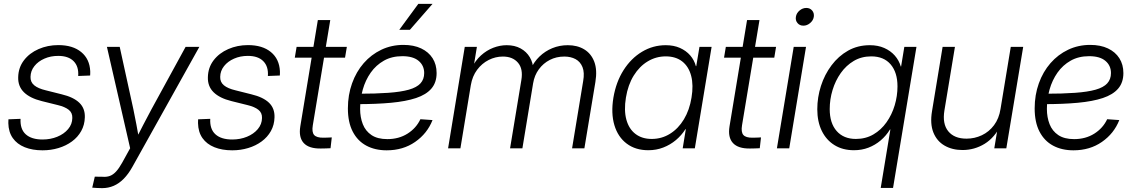

<svg xmlns="http://www.w3.org/2000/svg" viewBox="-20 -764 5841 989"><path d="M199.2 10.3Q147 10.3 107.4 -5.6Q67.9 -21.5 45.9 -52.7Q23.9 -84 22.9 -129.9Q22.9 -134.8 23.2 -139.4Q23.4 -144 23.4 -149.4L85.9 -151.9Q83 -99.1 112.5 -72.3Q142.1 -45.4 199.2 -45.4Q240.2 -45.4 274.9 -59.6Q309.6 -73.7 330.8 -98.9Q352.1 -124 352.5 -156.2Q353.5 -183.1 334 -198.5Q314.5 -213.9 277.8 -222.7L195.3 -243.2Q134.3 -258.3 103.3 -288.8Q72.3 -319.3 73.7 -366.2Q74.7 -416 103.3 -453.4Q131.8 -490.7 178.7 -511.2Q225.6 -531.7 280.3 -531.7Q355 -531.7 398.4 -495.8Q441.9 -460 444.8 -397Q444.8 -391.6 444.8 -386.2Q444.8 -380.9 444.3 -375L382.8 -372.6Q386.2 -421.4 359.4 -448.7Q332.5 -476.1 279.8 -476.1Q240.7 -476.1 208.5 -461.9Q176.3 -447.8 157 -423.3Q137.7 -398.9 137.2 -368.2Q136.2 -341.3 156.2 -324.7Q176.3 -308.1 215.8 -298.8L297.4 -278.3Q358.4 -263.7 388.4 -234.9Q418.5 -206.1 417 -159.7Q416 -120.6 398.4 -89.1Q380.9 -57.6 350.6 -35.4Q320.3 -13.2 281.5 -1.5Q242.7 10.3 199.2 10.3Z M455.1 202.6 468.3 146 507.3 146.5Q528.8 148.4 545.7 142.3Q562.5 136.2 577.6 119.9Q592.8 103.5 608.9 74.7L650.4 -0.5L530.8 -522.5H596.7L667 -201.2Q675.3 -161.6 682.6 -122.6Q689.9 -83.5 696.8 -44.4H678.7Q698.2 -83.5 718.8 -122.6Q739.3 -161.6 760.3 -201.2L936 -522.5H1006.8L661.6 96.2Q641.1 132.8 617.2 157Q593.3 181.2 565.7 193.1Q538.1 205.1 505.9 205.1Q491.7 205.1 479.5 204.3Q467.3 203.6 455.1 202.6Z M1176.3 10.3Q1124 10.3 1084.5 -5.6Q1044.9 -21.5 1022.9 -52.7Q1001 -84 1000 -129.9Q1000 -134.8 1000.2 -139.4Q1000.5 -144 1000.5 -149.4L1063 -151.9Q1060.1 -99.1 1089.6 -72.3Q1119.1 -45.4 1176.3 -45.4Q1217.3 -45.4 1252 -59.6Q1286.6 -73.7 1307.9 -98.9Q1329.1 -124 1329.6 -156.2Q1330.6 -183.1 1311 -198.5Q1291.5 -213.9 1254.9 -222.7L1172.4 -243.2Q1111.3 -258.3 1080.3 -288.8Q1049.3 -319.3 1050.8 -366.2Q1051.8 -416 1080.3 -453.4Q1108.9 -490.7 1155.8 -511.2Q1202.6 -531.7 1257.3 -531.7Q1332 -531.7 1375.5 -495.8Q1418.9 -460 1421.9 -397Q1421.9 -391.6 1421.9 -386.2Q1421.9 -380.9 1421.4 -375L1359.9 -372.6Q1363.3 -421.4 1336.4 -448.7Q1309.6 -476.1 1256.8 -476.1Q1217.8 -476.1 1185.5 -461.9Q1153.3 -447.8 1134 -423.3Q1114.7 -398.9 1114.3 -368.2Q1113.3 -341.3 1133.3 -324.7Q1153.3 -308.1 1192.9 -298.8L1274.4 -278.3Q1335.4 -263.7 1365.5 -234.9Q1395.5 -206.1 1394 -159.7Q1393.1 -120.6 1375.5 -89.1Q1357.9 -57.6 1327.6 -35.4Q1297.4 -13.2 1258.5 -1.5Q1219.7 10.3 1176.3 10.3Z M1766.6 -522.5 1757.3 -466.8H1498.5L1507.8 -522.5ZM1617.2 -660.6H1681.2L1591.3 -118.7Q1585.4 -83.5 1598.1 -68.8Q1610.8 -54.2 1646 -54.7Q1655.8 -54.7 1667.2 -55.2Q1678.7 -55.7 1689 -56.2L1682.6 -0.5Q1671.4 0 1658.2 0.5Q1645 1 1632.8 1Q1571.3 2 1544.4 -27.3Q1517.6 -56.6 1526.9 -113.3Z M1971.7 10.3Q1911.6 10.3 1866.7 -13.9Q1821.8 -38.1 1796.9 -86.2Q1772 -134.3 1772 -205.6Q1772 -274.9 1793.5 -334.7Q1814.9 -394.5 1853.5 -438.7Q1892.1 -482.9 1944.3 -507.8Q1996.6 -532.7 2058.1 -532.7Q2111.3 -532.7 2149.4 -514.6Q2187.5 -496.6 2208.3 -464.1Q2229 -431.6 2229 -387.7Q2229 -338.9 2202.1 -307.6Q2175.3 -276.4 2123 -259Q2070.8 -241.7 1994.4 -234.6Q1918 -227.5 1818.4 -227.5L1826.2 -281.2Q1916 -281.2 1980.5 -285.9Q2044.9 -290.5 2085.7 -302Q2126.5 -313.5 2145.8 -334.5Q2165 -355.5 2165 -387.7Q2165 -426.3 2136.5 -450.4Q2107.9 -474.6 2052.7 -474.6Q1998.5 -474.6 1957.8 -451.7Q1917 -428.7 1889.6 -389.9Q1862.3 -351.1 1848.6 -302.5Q1835 -253.9 1835 -203.1Q1835 -159.7 1848.9 -124.3Q1862.8 -88.9 1893.8 -68.1Q1924.8 -47.4 1975.1 -47.4Q2034.7 -47.4 2079.3 -75.7Q2124 -104 2145.5 -149.9L2208 -145.5Q2180.7 -76.2 2118.4 -33Q2056.2 10.3 1971.7 10.3ZM2036.6 -610.4 2134.8 -744.1H2208L2091.3 -610.4Z M2288.1 0 2374 -522.5H2436.5L2418 -409.7L2408.7 -411.6Q2428.2 -452.1 2457.5 -478.5Q2486.8 -504.9 2521.2 -518.1Q2555.7 -531.2 2589.8 -531.2Q2631.3 -531.2 2661.6 -514.6Q2691.9 -498 2709 -469.2Q2726.1 -440.4 2727.1 -404.8L2713.9 -408.7Q2730.5 -445.3 2759 -472.9Q2787.6 -500.5 2825 -515.9Q2862.3 -531.2 2904.8 -531.2Q2954.1 -531.2 2989.7 -509.5Q3025.4 -487.8 3041.3 -445.6Q3057.1 -403.3 3046.9 -341.8L2990.2 0H2926.8L2983.9 -346.2Q2991.7 -390.1 2980.5 -418.2Q2969.2 -446.3 2944.6 -459.5Q2919.9 -472.7 2886.7 -472.7Q2845.7 -472.7 2812 -455.3Q2778.3 -438 2755.6 -407Q2732.9 -376 2726.1 -335L2670.9 0H2607.4L2665.5 -351.6Q2675.3 -409.2 2648.2 -440.9Q2621.1 -472.7 2570.3 -472.7Q2532.2 -472.7 2497.3 -455.1Q2462.4 -437.5 2437.7 -404.5Q2413.1 -371.6 2405.3 -325.7L2351.6 0Z M3319.3 9.8Q3253.4 9.8 3208.3 -24.2Q3163.1 -58.1 3144.8 -119.1Q3126.5 -180.2 3139.6 -260.7Q3153.3 -341.8 3191.9 -402.6Q3230.5 -463.4 3286.9 -497.3Q3343.3 -531.2 3409.2 -531.2Q3450.7 -531.2 3482.4 -517.1Q3514.2 -502.9 3535.2 -478.8Q3556.2 -454.6 3564.5 -423.3H3566.4L3583 -522.5H3645.5L3559.1 0H3496.6L3512.7 -98.6H3510.7Q3490.7 -66.9 3461.7 -42.5Q3432.6 -18.1 3396.7 -4.2Q3360.8 9.8 3319.3 9.8ZM3336.9 -48.3Q3388.7 -48.3 3431.4 -75Q3474.1 -101.6 3502.9 -149.4Q3531.7 -197.3 3542 -261.2Q3552.7 -325.2 3540.3 -373Q3527.8 -420.9 3494.4 -447.3Q3460.9 -473.6 3409.2 -473.6Q3359.4 -473.6 3316.7 -448Q3273.9 -422.4 3244.4 -374.8Q3214.8 -327.1 3204.1 -261.2Q3193.4 -195.3 3206.5 -147.5Q3219.7 -99.6 3253.4 -74Q3287.1 -48.3 3336.9 -48.3Z M3977.5 -522.5 3968.3 -466.8H3709.5L3718.8 -522.5ZM3828.1 -660.6H3892.1L3802.2 -118.7Q3796.4 -83.5 3809.1 -68.8Q3821.8 -54.2 3856.9 -54.7Q3866.7 -54.7 3878.2 -55.2Q3889.6 -55.7 3899.9 -56.2L3893.6 -0.5Q3882.3 0 3869.1 0.5Q3856 1 3843.8 1Q3782.2 2 3755.4 -27.3Q3728.5 -56.6 3737.8 -113.3Z M3981.9 0 4068.4 -522.5H4131.8L4045.4 0ZM4118.2 -631.8Q4099.1 -631.8 4087.9 -645.3Q4076.7 -658.7 4079.6 -677.2Q4082.5 -696.3 4098.4 -709.7Q4114.3 -723.1 4133.3 -723.1Q4152.3 -723.1 4163.6 -709.7Q4174.8 -696.3 4171.9 -677.2Q4168.9 -658.7 4153.1 -645.3Q4137.2 -631.8 4118.2 -631.8Z M4580.1 204.1H4516.6L4566.4 -97.2H4564.5Q4544.4 -64.5 4516.1 -40.5Q4487.8 -16.6 4453.4 -3.4Q4418.9 9.8 4378.9 9.8Q4320.8 9.8 4278.6 -16.4Q4236.3 -42.5 4213.1 -89.8Q4189.9 -137.2 4189.9 -201.2Q4189.9 -262.7 4208.7 -321.3Q4227.5 -379.9 4263.2 -427.5Q4298.8 -475.1 4348.6 -503.2Q4398.4 -531.2 4460.4 -531.2Q4502.4 -531.2 4534.9 -516.8Q4567.4 -502.4 4589.1 -477.8Q4610.8 -453.1 4620.1 -421.4H4621.6L4638.2 -522.5H4700.7ZM4388.7 -48.3Q4439 -48.3 4478.8 -71.5Q4518.6 -94.7 4546.4 -134Q4574.2 -173.3 4588.6 -221.4Q4603 -269.5 4603 -319.3Q4603 -390.6 4567.9 -432.1Q4532.7 -473.6 4467.8 -473.6Q4417.5 -473.6 4377.9 -450.2Q4338.4 -426.8 4310.8 -387.7Q4283.2 -348.6 4268.6 -300.5Q4253.9 -252.4 4253.9 -202.1Q4253.9 -129.4 4289.8 -88.9Q4325.7 -48.3 4388.7 -48.3Z M4938 8.8Q4884.8 8.8 4845.2 -14.2Q4805.7 -37.1 4787.8 -81.8Q4770 -126.5 4780.8 -190.9L4835.4 -522.5H4898.9L4844.7 -194.8Q4833.5 -126 4864.5 -87.9Q4895.5 -49.8 4958.5 -49.8Q5000.5 -49.8 5037.6 -67.4Q5074.7 -85 5100.3 -119.1Q5126 -153.3 5133.8 -203.1L5186.5 -522.5H5250.5L5163.6 0H5101.6L5122.1 -123.5H5137.7Q5104 -55.2 5051.8 -23.2Q4999.5 8.8 4938 8.8Z M5509.3 10.3Q5449.2 10.3 5404.3 -13.9Q5359.4 -38.1 5334.5 -86.2Q5309.6 -134.3 5309.6 -205.6Q5309.6 -274.9 5331.1 -334.7Q5352.5 -394.5 5391.1 -438.7Q5429.7 -482.9 5481.9 -507.8Q5534.2 -532.7 5595.7 -532.7Q5648.9 -532.7 5687 -514.6Q5725.1 -496.6 5745.8 -464.1Q5766.6 -431.6 5766.6 -387.7Q5766.6 -338.9 5739.7 -307.6Q5712.9 -276.4 5660.6 -259Q5608.4 -241.7 5532 -234.6Q5455.6 -227.5 5356 -227.5L5363.8 -281.2Q5453.6 -281.2 5518.1 -285.9Q5582.5 -290.5 5623.3 -302Q5664.1 -313.5 5683.3 -334.5Q5702.6 -355.5 5702.6 -387.7Q5702.6 -426.3 5674.1 -450.4Q5645.5 -474.6 5590.3 -474.6Q5536.1 -474.6 5495.4 -451.7Q5454.6 -428.7 5427.2 -389.9Q5399.9 -351.1 5386.2 -302.5Q5372.6 -253.9 5372.6 -203.1Q5372.6 -159.7 5386.5 -124.3Q5400.4 -88.9 5431.4 -68.1Q5462.4 -47.4 5512.7 -47.4Q5572.3 -47.4 5616.9 -75.7Q5661.6 -104 5683.1 -149.9L5745.6 -145.5Q5718.3 -76.2 5656 -33Q5593.8 10.3 5509.3 10.3Z"/></svg>

Font: Inter 28pt Light
Style: Italic
Weight: 300
Italic angle: -9.3988°
Designer: Rasmus Andersson
Foundry: rsms
Version: Version 4.001;git-66647c0bb